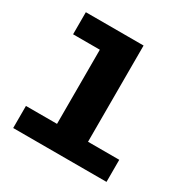

<svg xmlns="http://www.w3.org/2000/svg" viewBox="-168 -902 1036 1054"><g transform="rotate(30 350.0 -375.0)"><path d="M52 0V-140H249V-610H79.5V-750H445.5V-140H643.5V0Z"/></g></svg>

Font: Trispace SemiExpanded ExtraBold
Style: Regular
Weight: 800
Width: 6
Designer: Tyler Finck
Foundry: Etcetera Type Company
Version: Version 1.210; ttfautohint (v1.8.3)